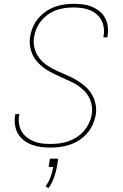

<svg xmlns="http://www.w3.org/2000/svg" viewBox="-20 -763 640 1003"><path d="M245 8Q220 8 195 5Q170 2 147 -6.5Q124 -15 105 -29.5Q86 -44 74 -64.5Q62 -85 58.5 -109.5Q55 -134 59 -160Q59 -162 59.5 -163.5Q60 -165 60 -167H81Q81 -166 80.5 -164Q80 -162 80 -161Q76 -138 79.5 -116Q83 -94 93.5 -76Q104 -58 121 -45Q138 -32 158 -24Q178 -16 200 -13.5Q222 -11 245 -11Q268 -11 291 -14Q314 -17 337 -25Q360 -33 381 -46.5Q402 -60 418 -78.5Q434 -97 444.5 -119Q455 -141 459 -164Q463 -187 459.5 -210Q456 -233 446 -252.5Q436 -272 420.5 -288Q405 -304 387 -316Q369 -328 348.5 -337.5Q328 -347 308 -356L306 -357Q283 -367 260.5 -378Q238 -389 217.5 -402.5Q197 -416 180 -434Q163 -452 152 -474Q141 -496 137 -522Q133 -548 138 -574Q142 -599 152.5 -623Q163 -647 180 -667Q197 -687 219 -702.5Q241 -718 265.5 -727Q290 -736 315 -739.5Q340 -743 364 -743Q389 -743 413.5 -740Q438 -737 459.5 -728Q481 -719 499.5 -704.5Q518 -690 529 -669.5Q540 -649 543 -625Q546 -601 542 -576Q542 -574 541.5 -572Q541 -570 541 -568H520Q520 -570 520.5 -571.5Q521 -573 521 -575Q525 -597 522 -618.5Q519 -640 509.5 -658Q500 -676 484 -689.5Q468 -703 448.5 -710.5Q429 -718 407.5 -721Q386 -724 364 -724Q342 -724 319.5 -721Q297 -718 274.5 -710Q252 -702 232 -688Q212 -674 196.5 -655.5Q181 -637 171.5 -615.5Q162 -594 158 -571Q153 -541 160 -512.5Q167 -484 184 -461.5Q201 -439 224 -423Q247 -407 273 -395Q299 -383 325 -372Q351 -361 375.5 -347Q400 -333 421.5 -315Q443 -297 458 -273Q473 -249 479 -220Q485 -191 480 -161Q475 -136 464 -111.5Q453 -87 435 -66.5Q417 -46 394 -31Q371 -16 346 -7.5Q321 1 295.5 4.5Q270 8 245 8ZM233 220 218 210Q235 187 244.5 161Q254 135 258 109H234L241 66H284L277 109Q272 137 261.5 166Q251 195 233 220Z"/></svg>

Font: Iosevka SS04 Th Ex Obl
Style: Regular
Weight: 100
Width: 7
Italic angle: -9°
Monospace: yes
Designer: Belleve Invis
Foundry: Belleve Invis
Version: Version 19.0.0; ttfautohint (v1.8.4)